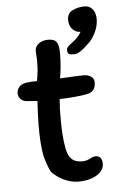

<svg xmlns="http://www.w3.org/2000/svg" viewBox="-52 -751 484 792"><g transform="rotate(-5 190.0 -355.0)"><path d="M303 -611C296 -599 289 -590 279 -581C266 -570 241 -554 241 -544C241 -524 245 -521 271 -521C287 -521 308 -539 326 -556C349 -575 374 -616 374 -657C374 -688 359 -714 328 -714C312 -714 292 -710 280 -703C264 -698 256 -681 256 -664C256 -632 275 -620 284 -615C290 -611 303 -611 303 -611ZM101 -342C99 -311 97 -274 97 -243C97 -197 98 -153 107 -111C116 -78 128 -49 132 -45C157 -19 199 4 240 4C302 4 347 -23 347 -61C347 -80 339 -94 320 -94C301 -94 293 -78 263 -78C224 -78 207 -97 199 -139C192 -175 190 -220 190 -257C190 -294 190 -303 193 -342C227 -343 278 -346 308 -353C328 -357 343 -368 343 -399C343 -421 321 -431 301 -431C269 -431 238 -428 202 -427C207 -455 211 -490 211 -529C211 -576 200 -590 166 -590C142 -590 112 -578 112 -546C112 -535 114 -528 114 -503C114 -478 112 -453 106 -424C78 -424 47 -422 36 -411C27 -403 22 -391 22 -382C22 -364 34 -349 53 -346Z"/></g></svg>

Font: Itim
Style: Regular
Weight: 400
Designer: CadsonDemak Team
Foundry: Pablo Impallari
Version: Version 1.002;PS 001.002;hotconv 1.0.88;makeotf.lib2.5.64775